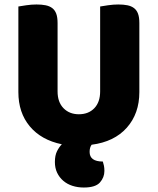

<svg xmlns="http://www.w3.org/2000/svg" viewBox="-20 -635 704 857"><path d="M256 9Q164 -10 113 -71Q62 -132 62 -224V-606Q73 -608 97 -611.5Q121 -615 143 -615Q166 -615 183.5 -611.5Q201 -608 213 -599Q225 -590 231 -574Q237 -558 237 -532V-227Q237 -179 263.5 -152Q290 -125 332 -125Q375 -125 401 -152Q427 -179 427 -227V-606Q438 -608 462 -611.5Q486 -615 508 -615Q531 -615 548.5 -611.5Q566 -608 578 -599Q590 -590 596 -574Q602 -558 602 -532V-224Q602 -128 546 -65Q490 -2 389 11Q380 23 380 43Q380 86 439 86Q442 95 444 105Q446 115 446 128Q446 157 426 179.5Q406 202 354 202Q327 202 303.5 194.5Q280 187 262.5 172Q245 157 235 136Q225 115 225 88Q225 59 234.5 40Q244 21 256 9Z"/></svg>

Font: Baloo Chettan
Style: Regular
Weight: 400
Designer: Maithili Shingre and Ek Type
Foundry: Ek Type
Version: Version 1.443;PS 1.000;hotconv 16.6.51;makeotf.lib2.5.65220;